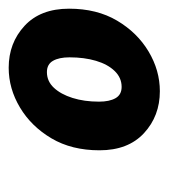

<svg xmlns="http://www.w3.org/2000/svg" viewBox="7 -755 388 442"><g transform="rotate(-90 201.0 -534.0)"><path d="M212 -360Q155 -360 115.5 -396.5Q76 -433 76 -499Q76 -563 103.5 -609.5Q131 -656 174.5 -682Q218 -708 266 -708Q323 -708 362.5 -671.5Q402 -635 402 -569Q402 -505 374.5 -458.5Q347 -412 303.5 -386Q260 -360 212 -360ZM222 -448Q243 -448 258.5 -464Q274 -480 282 -507Q290 -534 290 -568Q290 -592 282 -606Q274 -620 256 -620Q235 -620 220 -604Q205 -588 196.5 -561Q188 -534 188 -500Q188 -476 196 -462Q204 -448 222 -448Z"/></g></svg>

Font: Source Sans 3 ExtraLight Black
Style: Italic
Weight: 900
Italic angle: -11°
Version: Version 3.052;hotconv 1.1.0;makeotfexe 2.6.0